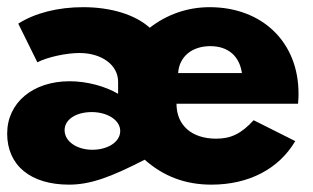

<svg xmlns="http://www.w3.org/2000/svg" viewBox="-20 -500 872 535"><path d="M0 -127.7C0 -38.6 65.9 14.5 172.3 14.5C231.4 14.5 287.7 -5.9 383.2 -55C435.5 -8.6 496.4 14.5 569.1 14.5C673.2 14.5 756.8 -29.1 802.7 -106.8L686.8 -165C652.3 -127.7 624.1 -113.6 582.3 -113.6C514.1 -113.6 471.8 -150.9 471.8 -210.9H810.5C811.8 -227.3 811.8 -231.4 811.8 -239.5C811.8 -382.3 710.9 -480 564.1 -480C501.4 -480 444.1 -459.1 397.3 -422.7C356.4 -459.5 288.6 -480 211.8 -480C140.9 -480 77.3 -463.6 30.9 -434.1L84.1 -326.4C113.2 -341.4 165.5 -352.3 201.4 -352.3C263.2 -352.3 309.1 -319.1 309.1 -272.3V-238.6C272.7 -260 221.4 -273.6 174.1 -273.6C71.8 -273.6 0 -214.1 0 -127.7ZM160 -137.3C160 -167.3 192.3 -187.7 235.5 -187.7C279.1 -187.7 315 -165.5 315 -135C315 -104.5 280.5 -82.7 237.3 -82.7C194.1 -82.7 160 -105.9 160 -137.3ZM476.4 -296.4C479.1 -341.4 514.1 -371.4 565.9 -371.4C615.9 -371.4 647.3 -343.6 654.1 -296.4Z"/></svg>

Font: Spartan MB ExtBd
Style: Regular
Weight: 800
Designer: Matt Bailey, Mirko Velimirovic
Foundry: Matt Bailey
Version: Version 1.005